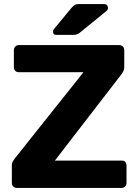

<svg xmlns="http://www.w3.org/2000/svg" viewBox="-20 -921 677 941"><path d="M256 -750Q240 -750 240 -766Q240 -774 245 -779L330 -882Q340 -893 346.5 -897Q353 -901 367 -901H490Q509 -901 509 -881Q509 -874 504 -869L375 -764Q367 -757 359.5 -753.5Q352 -750 338 -750ZM63 0Q52 0 45 -7Q38 -14 38 -25V-109Q38 -123 44 -132Q50 -141 53 -145L389 -567H73Q62 -567 55 -573.5Q48 -580 48 -591V-675Q48 -686 55 -693Q62 -700 73 -700H564Q575 -700 582 -693Q589 -686 589 -675V-592Q589 -581 585 -573Q581 -565 576 -558L249 -134H575Q600 -134 600 -109V-25Q600 -14 593 -7Q586 0 575 0Z"/></svg>

Font: Fz Rubik SemBd
Style: Regular
Weight: 600
Designer: Hubert and Fischer
Foundry: Hubert and Fischer
Version: Vit hóa bi FontZin.com